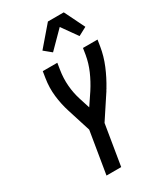

<svg xmlns="http://www.w3.org/2000/svg" viewBox="-238 -1066 981 1154"><g transform="rotate(-30 252.5 -489.0)"><path d="M143 0 191 -291 140 -452Q122 -508 115 -568.5Q108 -629 118 -691L125 -735H226L219 -691Q210 -636 214.5 -582Q219 -528 235 -479L258 -407L313 -489Q344 -537 366 -587.5Q388 -638 397 -691L404 -735H505L498 -691Q488 -629 463 -569Q438 -509 404 -453V-452Q401 -449 399.5 -446.5Q398 -444 397 -441L291 -280L245 0ZM235 -802 185 -843 301 -978H411L480 -838L422 -807L346 -914Z"/></g></svg>

Font: Iosevka Term Curly Semibold
Style: Italic
Weight: 600
Italic angle: -9°
Designer: Belleve Invis
Foundry: Belleve Invis
Version: Version 32.3.0